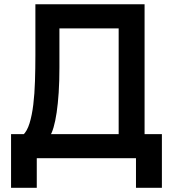

<svg xmlns="http://www.w3.org/2000/svg" viewBox="-20 -740 817 898"><path d="M656.2 -104.5V-720H145.5V-482.5Q145.5 -420.1 143.6 -360.5Q141.8 -300.9 135.7 -250.7Q129.6 -200.4 118.1 -163.2Q106.6 -126 87.3 -108.3L212.9 -102.8Q222.2 -116.2 230.5 -144.2Q238.8 -172.2 244.9 -213.2Q251 -254.3 254.5 -307.2Q257.9 -360.1 257.9 -423.2V-607.2H535V-104.5ZM91.7 -112.8H31.7V138.3H152V0H616V138.3H737.2V-112.8H656.2Z"/></svg>

Font: Vela Sans GX ExtLt
Style: Regular
Weight: 200
Designer: Principal design: Mikhail Sharanda - project Manrope.
Design modification: Ravid Balaliev
Foundry: Mikhail Sharanda
Version: Version 1.001